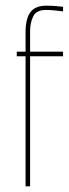

<svg xmlns="http://www.w3.org/2000/svg" viewBox="-20 -656 242 676"><path d="M70 0V-458H39V-474H70V-543Q70 -590 87 -613Q104 -636 143 -636Q162 -636 178.5 -634.5Q195 -633 202 -632V-616Q184 -618 170 -619.5Q156 -621 142 -621Q108 -621 97 -598.5Q86 -576 86 -548V-474H202V-458H86V0Z"/></svg>

Font: Alumni Sans Pinstripe
Style: Regular
Weight: 400
Designer: Robert E. Leuschke
Foundry: Robert E. Leuschke
Version: Version 1.010; ttfautohint (v1.8.4.7-5d5b)